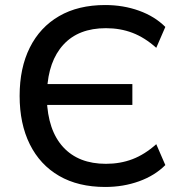

<svg xmlns="http://www.w3.org/2000/svg" viewBox="-20 -734 716 763"><path d="M398 9Q291 9 215 -35Q139 -79 98.5 -160.5Q58 -242 58 -353Q58 -464 98.5 -545Q139 -626 215 -670Q291 -714 398 -714Q470 -714 532.5 -691.5Q595 -669 637 -627L601 -544Q555 -585 506.5 -603.5Q458 -622 401 -622Q292 -622 232 -556.5Q172 -491 167 -374L135 -400H506V-317H133L166 -341Q170 -216 231 -149.5Q292 -83 401 -83Q458 -83 506.5 -101.5Q555 -120 601 -161L637 -78Q595 -36 532.5 -13.5Q470 9 398 9Z"/></svg>

Font: Nunito Sans 12pt SemiBold
Style: Regular
Weight: 600
Designer: Vernon Adams
Foundry: Vernon Adams
Version: Version 3.101;gftools[0.9.27]